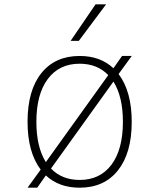

<svg xmlns="http://www.w3.org/2000/svg" viewBox="-20 -860 740 892"><path d="M350 12Q254 12 193 -45L153 12H108L169 -72Q108 -153 108 -294Q108 -440 172 -520Q236 -600 350 -600Q446 -600 507 -543L547 -600H592L531 -516Q592 -435 592 -294Q592 -149 528 -68.5Q464 12 350 12ZM149 -294Q149 -177 193 -107L483 -511Q432 -564 350 -564Q255 -564 202 -493Q149 -422 149 -294ZM350 -24Q445 -24 498 -95Q551 -166 551 -294Q551 -411 507 -481L217 -77Q268 -24 350 -24ZM308 -670 424 -840H473L346 -670Z"/></svg>

Font: Martian Mono Thin
Style: Regular
Weight: 100
Monospace: yes
Designer: Roman Shamin
Foundry: Evil Martians
Version: Version 1.000; ttfautohint (v1.8.4.7-5d5b)